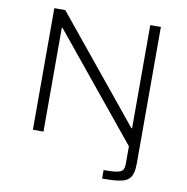

<svg xmlns="http://www.w3.org/2000/svg" viewBox="-94 -779 1044 1070"><g transform="rotate(10 428.0 -243.5)"><path d="M554 201V153Q607 153 631.5 148Q656 143 663 130.5Q670 118 670 97V-2L191 -588H187V0H127V-688H189L666 -104H670V-688H730V84Q730 117 724 138.5Q718 160 705 172.5Q692 185 671 191Q650 197 621.5 199Q593 201 554 201Z"/></g></svg>

Font: Saira Expanded Light
Style: Regular
Weight: 300
Width: 7
Designer: Hector Gatti with collaboration of the Omnibus-Type team
Foundry: Omnibus-Type
Version: Version 1.101